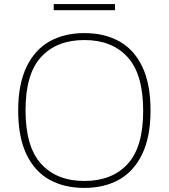

<svg xmlns="http://www.w3.org/2000/svg" viewBox="-20 -911 826 940"><path d="M69 -370Q69 -499 110 -583.8Q151 -668.5 223.5 -708.8Q296 -749 393 -749Q491 -749 563.8 -708.8Q636.5 -668.5 676.8 -584Q717 -499.5 717 -370Q717 -241 676 -156.2Q635 -71.5 562.5 -31.2Q490 9 393 9Q295 9 222.2 -31.2Q149.5 -71.5 109.2 -156Q69 -240.5 69 -370ZM681 -368Q681 -548 604.5 -631.5Q528 -715 393 -715Q258 -715 181.5 -632.2Q105 -549.5 105 -372Q105 -192 181.5 -108.5Q258 -25 393 -25Q528 -25 604.5 -107.8Q681 -190.5 681 -368ZM243 -861V-891H543V-861Z"/></svg>

Font: Encode Sans Expanded Thin
Style: Regular
Weight: 250
Width: 7
Designer: Multiple Designers
Foundry: Impallari Type
Version: Version 2.000